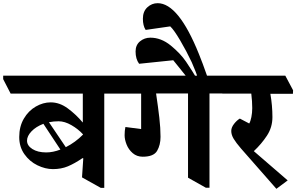

<svg xmlns="http://www.w3.org/2000/svg" viewBox="-76 -1145 1864 1208"><path d="M671 -577V-556H580V37H558L440 -29L448 -149L443 -150Q393 -116 351 -98.5Q309 -81 257 -81Q209 -81 159.5 -105Q110 -129 77.5 -175Q45 -221 45 -283Q45 -349 74 -398.5Q103 -448 149 -474.5Q195 -501 243 -501Q299 -501 350.5 -463Q402 -425 444 -375H445V-556H-9L-56 -647V-669H620ZM232 -376 338 -219Q399 -250 446 -298V-300Q416 -333 373.5 -357.5Q331 -382 293 -382Q261 -382 232 -376ZM304 -204 197 -366Q150 -348 122 -318.5Q94 -289 94 -260Q94 -229 127.5 -207.5Q161 -186 215 -186Q257 -186 304 -204Z M1332 -578V-557H1242V36H1219L1107 -27V-557H906Q919 -469 926.5 -404Q934 -339 934 -284Q934 -233 912.5 -196Q891 -159 822 -159Q785 -159 759 -181.5Q733 -204 720.5 -235.5Q708 -267 708 -294Q708 -323 713 -346L812 -333V-556H661L614 -647V-669H1282Z M1176 -804Q1197 -753 1230 -659H1167Q1159 -688 1130 -754Q1097 -824 1057.5 -891Q1018 -958 995 -979L842 -957H840Q823 -984 823 -1027Q823 -1073 851 -1099Q879 -1125 916 -1125Q1047 -1125 1176 -804ZM1178 -625H1125Q1117 -638 1088.5 -673.5Q1060 -709 1048 -724L1014 -766L802 -744H799Q777 -774 777 -821Q777 -862 805 -885Q833 -908 870 -908Q938 -908 998.5 -858.5Q1059 -809 1094.5 -757Q1130 -705 1178 -625Z M1767 -555H1625Q1638 -481 1638 -408Q1638 -344 1603.5 -291.5Q1569 -239 1521 -194L1734 -10L1663 43L1440 -211Q1409 -247 1394 -272Q1379 -297 1379 -321Q1379 -343 1396.5 -365.5Q1414 -388 1433 -399L1492 -368Q1500 -381 1505.5 -408Q1511 -435 1511 -465Q1511 -507 1505 -556H1323L1276 -647V-669H1719L1768 -577Z"/></svg>

Font: Martel Heavy
Style: Regular
Weight: 900
Designer: Dan Reynolds
Foundry: Dan Reynolds
Version: Version 1.001; ttfautohint (v1.1) -l 5 -r 5 -G 72 -x 0 -D la